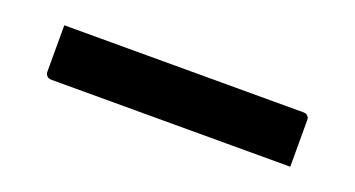

<svg xmlns="http://www.w3.org/2000/svg" viewBox="-25 -53 650 352"><g transform="rotate(20 300.0 123.0)"><path d="M61 72H527Q532 72 534 73.5Q536 75 537.5 77Q539 79 539 83Q539 106 539 128Q539 150 539 174H73Q69 174 66.5 172.5Q64 171 62.5 168.5Q61 166 61 163Q61 139 61 117Q61 95 61 72Z"/></g></svg>

Font: Recursive Medium
Style: Regular
Weight: 500
Version: Version 1.085